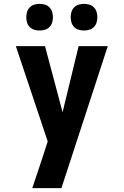

<svg xmlns="http://www.w3.org/2000/svg" viewBox="-20 -759 640 994"><path d="M147 215Q163 168 178.5 121.5Q194 75 209 29L227 -27L62 -520H213L304 -178L387 -520H538L298 215ZM415 -601Q401 -601 387.5 -605Q374 -609 364 -619Q354 -629 350 -642.5Q346 -656 346 -670Q346 -684 350 -697.5Q354 -711 364 -721Q374 -731 387.5 -735Q401 -739 415 -739Q429 -739 442.5 -735Q456 -731 466 -721Q476 -711 480 -697.5Q484 -684 484 -670Q484 -656 480 -642.5Q476 -629 466 -619Q456 -609 442.5 -605Q429 -601 415 -601ZM185 -601Q171 -601 157.5 -605Q144 -609 134 -619Q124 -629 120 -642.5Q116 -656 116 -670Q116 -684 120 -697.5Q124 -711 134 -721Q144 -731 157.5 -735Q171 -739 185 -739Q199 -739 212.5 -735Q226 -731 236 -721Q246 -711 250 -697.5Q254 -684 254 -670Q254 -656 250 -642.5Q246 -629 236 -619Q226 -609 212.5 -605Q199 -601 185 -601Z"/></svg>

Font: Iosevka Aile Heavy
Style: Regular
Weight: 900
Designer: Belleve Invis
Foundry: Belleve Invis
Version: Version 31.1.0; ttfautohint (v1.8.4)